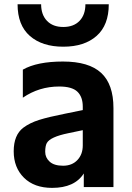

<svg xmlns="http://www.w3.org/2000/svg" viewBox="-20 -869 633 923"><path d="M91.8 -254.9Q123 -278.3 168 -292.5Q212.9 -306.6 292 -322.3L377.9 -339.8V-356.4Q377.9 -403.3 352.1 -428.2Q326.2 -453.1 264.6 -453.1Q168 -453.1 89.8 -399.4V-534.2Q158.2 -573.2 282.7 -573.2Q407.2 -573.2 466.3 -518.6Q525.4 -463.9 525.4 -349.6V30.3H382.8V-35.2Q338.9 34.2 230.5 34.2Q144.5 34.2 95.2 -14.6Q45.9 -63.5 45.9 -141.6Q45.9 -219.7 91.8 -254.9ZM64.5 -848.6H177.7Q177.7 -797.9 206.1 -768.6Q234.4 -739.3 284.2 -739.3Q334 -739.3 362.3 -768.6Q390.6 -797.9 390.6 -848.6H502.9Q502.9 -748 444.3 -696.3Q385.7 -644.5 284.2 -644.5Q182.6 -644.5 123.5 -696.3Q64.5 -748 64.5 -848.6ZM377.9 -169.9V-243.2L307.6 -228.5Q221.7 -210.9 205.1 -181.6Q197.3 -167 197.3 -139.2Q197.3 -111.3 218.8 -91.8Q240.2 -72.3 283.2 -72.3Q326.2 -72.3 352.1 -99.6Q377.9 -127 377.9 -169.9Z"/></svg>

Font: GenEi M Gothic v2 Bold
Style: Regular
Weight: 700
Version: Version 2.0